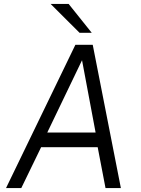

<svg xmlns="http://www.w3.org/2000/svg" viewBox="-20 -949 714 969"><path d="M10.5 0 360.5 -723H448L590 0H512.5L473 -206H187.5L87.5 0ZM218.5 -280H462.5L394 -645ZM326.5 -929H235.5L381.5 -783.5H443Z"/></svg>

Font: Public Sans Light
Style: Italic
Weight: 300
Italic angle: -8°
Designer: The Public Sans project authors (U.S. Web Design System). Libre Franklin designed by Pablo Impallari and Rodrigo Fuenzal
Version: Version 1.007; ttfautohint (v1.8.1) -l 8 -r 50 -G 200 -x 14 